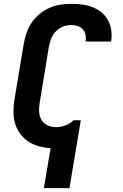

<svg xmlns="http://www.w3.org/2000/svg" viewBox="-20 -763 640 998"><path d="M208 215 243 7Q211 5 181.5 -3Q152 -11 127 -27.5Q102 -44 84.5 -68Q67 -92 58.5 -121Q50 -150 50 -181.5Q50 -213 55 -245L104 -538Q109 -566 118.5 -593.5Q128 -621 145 -646Q162 -671 186 -690.5Q210 -710 237 -722Q264 -734 292.5 -738.5Q321 -743 349 -743Q378 -743 406.5 -739.5Q435 -736 460.5 -726Q486 -716 507 -699Q528 -682 541 -658.5Q554 -635 558 -607Q562 -579 558 -550Q558 -549 557.5 -548.5Q557 -548 557 -547H425Q425 -547 425 -547.5Q425 -548 425 -548Q428 -566 424.5 -582.5Q421 -599 410 -611Q399 -623 383 -628Q367 -633 349 -633Q328 -633 307 -624.5Q286 -616 270 -599.5Q254 -583 246 -562Q238 -541 234 -520L186 -227Q182 -204 183.5 -181Q185 -158 196 -139.5Q207 -121 227.5 -111.5Q248 -102 271 -102Q294 -102 317.5 -110Q341 -118 359 -135L362 -138H400L341 215Z"/></svg>

Font: Iosevka SS04 XBd Ex
Style: Italic
Weight: 800
Width: 7
Italic angle: -9°
Monospace: yes
Designer: Belleve Invis
Foundry: Belleve Invis
Version: Version 19.0.0; ttfautohint (v1.8.4)